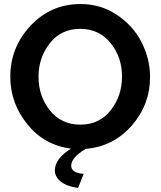

<svg xmlns="http://www.w3.org/2000/svg" viewBox="-20 -735 796 952"><path d="M367 197Q311 189 281.5 165.5Q252 142 252 110Q252 52 332 2Q199 -15 115 -119.5Q31 -224 31 -355Q31 -500 131.5 -607.5Q232 -715 380 -715Q479 -715 559.5 -661.5Q640 -608 682 -525.5Q724 -443 724 -353Q724 -216 633 -112Q542 -8 405 3Q333 47 333 86Q333 123 395 127ZM171 -355Q171 -258 227.5 -187.5Q284 -117 378 -117Q473 -117 529 -188.5Q585 -260 585 -355Q585 -452 528 -522Q471 -592 378 -592Q283 -592 227 -520.5Q171 -449 171 -355Z"/></svg>

Font: Raleway
Style: Bold
Weight: 700
Designer: Matt McInerney, Pablo Impallari, Rodrigo Fuenzalida
Foundry: Matt McInerney, Pablo Impallari, Rodrigo Fuenzalida
Version: Version 3.000